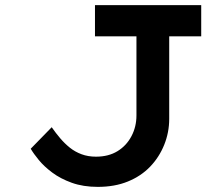

<svg xmlns="http://www.w3.org/2000/svg" viewBox="-20 -720 862 750"><path d="M362 10Q305 10 260.5 -6Q216 -22 184 -46Q152 -70 131.5 -95Q111 -120 100 -139L182 -223Q198 -200 215.5 -179.5Q233 -159 253 -143Q273 -127 298.5 -117.5Q324 -108 355 -108Q404 -108 439 -129.5Q474 -151 493.5 -188Q513 -225 513 -269V-578H351V-700H766V-578H641V-256Q641 -203 621.5 -154.5Q602 -106 566.5 -69Q531 -32 479.5 -11Q428 10 362 10Z"/></svg>

Font: Lexend Peta Medium
Style: Regular
Weight: 500
Designer: Bonnie Shaver-Troup, Thomas Jockin
Foundry: Lexend
Version: Version 1.007